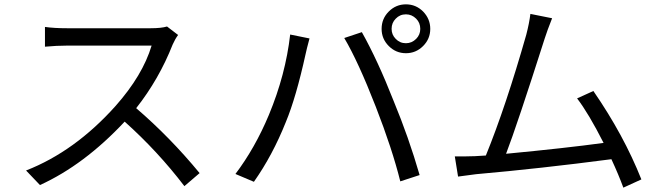

<svg xmlns="http://www.w3.org/2000/svg" viewBox="-20 -830 3040 884"><path d="M800 -669Q786 -650 775 -625Q712 -465 607 -332Q763 -198 899 -33L829 27Q706 -134 554 -270Q368 -71 164 22L100 -45Q325 -133 512 -342Q637 -483 678 -620H288Q242 -620 187 -615V-706Q229 -700 288 -700H674Q723 -700 749 -708Z M1802 -651Q1821 -631 1849 -631Q1876 -631 1896 -651Q1915 -670 1915 -697Q1915 -725 1896 -744Q1876 -764 1849 -764Q1821 -764 1802 -744Q1783 -725 1783 -697Q1783 -670 1802 -651ZM1770 -777Q1803 -810 1849 -810Q1895 -810 1928 -777Q1961 -743 1961 -697Q1961 -651 1928 -618Q1895 -585 1849 -585Q1803 -585 1770 -618Q1737 -651 1737 -697Q1737 -744 1770 -777ZM1316 -671 1405 -653Q1391 -601 1387 -581Q1343 -381 1296 -268Q1235 -115 1149 7L1064 -29Q1154 -148 1218 -301Q1295 -486 1316 -671ZM1565 -655 1646 -682Q1719 -552 1792 -366Q1862 -197 1912 -24L1823 5Q1786 -144 1710 -339Q1629 -547 1565 -655Z M2850 34Q2828 -26 2795 -97Q2467 -54 2172 -28L2089 -17L2074 -110Q2107 -109 2167 -111L2217 -114Q2309 -340 2403 -670Q2417 -724 2422 -766L2522 -746Q2499 -688 2488 -653Q2360 -252 2310 -122Q2583 -148 2759 -172Q2690 -308 2637 -377L2712 -411Q2852 -208 2933 -4Z"/></svg>

Font: Source Han Sans K Regular
Style: Regular
Weight: 400
Designer: Ryoko NISHIZUKA  (kana & ideographs); Paul D. Hunt (Latin, Greek & Cyrillic); Wenlong ZHANG  (bopomofo); Sandoll Communi
Foundry: Adobe Systems Incorporated
Version: Version 1.00 July 18, 2014, initial release